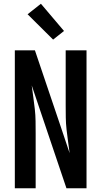

<svg xmlns="http://www.w3.org/2000/svg" viewBox="-20 -1003 540 1023"><path d="M170 0H59V-735H166L303 -330L351 -187Q347 -218 342.5 -250Q338 -282 334.5 -313.5Q331 -345 330.5 -377Q330 -409 330 -441V-735H441V0H334L149 -548Q153 -517 157.5 -485Q162 -453 165.5 -421.5Q169 -390 169.5 -358Q170 -326 170 -294ZM263 -792 127 -927 198 -983 321 -838Z"/></svg>

Font: Iosevka Custom
Style: Bold
Weight: 700
Monospace: yes
Designer: Belleve Invis
Foundry: Belleve Invis
Version: Version 30.3.3; ttfautohint (v1.8.3)